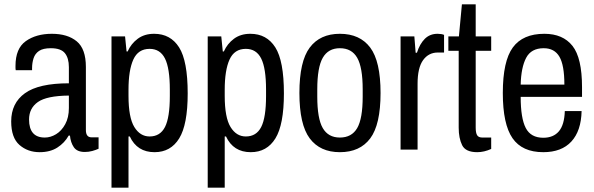

<svg xmlns="http://www.w3.org/2000/svg" viewBox="-20 -695 2760 892"><path d="M164 12Q109 12 70.5 -21.5Q32 -55 32 -131Q32 -216 96 -262Q160 -308 300 -308V-383Q300 -425 281.5 -448Q263 -471 216 -471Q180 -471 161.5 -458.5Q143 -446 136 -424.5Q129 -403 129 -378V-369H53Q52 -373 52 -378Q52 -383 52 -389Q52 -470 100 -504Q148 -538 221 -538Q294 -538 336.5 -503Q379 -468 379 -384V-91Q379 -57 405 -57H438V-4Q425 2 408.5 6.5Q392 11 374 11Q338 11 323 -11Q308 -33 305 -65H299Q280 -31 246.5 -9.5Q213 12 164 12ZM188 -56Q215 -56 240.5 -71.5Q266 -87 283 -118Q300 -149 300 -193V-251Q197 -250 156 -221Q115 -192 115 -140Q115 -56 188 -56Z M498 177V-526H561L568 -456H573Q589 -492 620 -515Q651 -538 696 -538Q772 -538 812 -475Q852 -412 852 -261Q852 -116 812.5 -52Q773 12 698 12Q617 12 583 -61H577V177ZM675 -61Q724 -61 746.5 -105Q769 -149 769 -249V-279Q769 -378 746.5 -423Q724 -468 675 -468Q622 -468 599.5 -418.5Q577 -369 577 -278V-250Q577 -149 604 -105Q631 -61 675 -61Z M945 177V-526H1008L1015 -456H1020Q1036 -492 1067 -515Q1098 -538 1143 -538Q1219 -538 1259 -475Q1299 -412 1299 -261Q1299 -116 1259.5 -52Q1220 12 1145 12Q1064 12 1030 -61H1024V177ZM1122 -61Q1171 -61 1193.5 -105Q1216 -149 1216 -249V-279Q1216 -378 1193.5 -423Q1171 -468 1122 -468Q1069 -468 1046.5 -418.5Q1024 -369 1024 -278V-250Q1024 -149 1051 -105Q1078 -61 1122 -61Z M1559 12Q1467 12 1419 -52Q1371 -116 1371 -263Q1371 -410 1419 -474Q1467 -538 1559 -538Q1652 -538 1700 -474Q1748 -410 1748 -263Q1748 -116 1700 -52Q1652 12 1559 12ZM1559 -56Q1614 -56 1639.5 -100Q1665 -144 1665 -246V-280Q1665 -382 1639.5 -426.5Q1614 -471 1559 -471Q1505 -471 1479.5 -426.5Q1454 -382 1454 -280V-246Q1454 -144 1479.5 -100Q1505 -56 1559 -56Z M1841 0V-526H1905L1911 -450H1917Q1930 -491 1953.5 -514.5Q1977 -538 2013 -538Q2031 -538 2043 -533V-451H2014Q1971 -451 1945.5 -415.5Q1920 -380 1920 -306V0Z M2197 12Q2143 12 2127 -20.5Q2111 -53 2111 -102V-459H2063V-526H2112L2126 -675H2190V-526H2262V-459H2190V-102Q2190 -78 2196.5 -67Q2203 -56 2221 -56H2262V-3Q2229 12 2197 12Z M2504 12Q2406 12 2361 -53Q2316 -118 2316 -263Q2316 -411 2362.5 -474.5Q2409 -538 2509 -538Q2595 -538 2639.5 -482Q2684 -426 2684 -290V-245H2399Q2399 -146 2422.5 -100.5Q2446 -55 2504 -55Q2551 -55 2576.5 -85Q2602 -115 2604 -179H2682Q2680 -87 2634.5 -37.5Q2589 12 2504 12ZM2399 -302H2602Q2602 -392 2579 -431.5Q2556 -471 2506 -471Q2448 -471 2424.5 -426.5Q2401 -382 2399 -302Z"/></svg>

Font: Archivo Condensed
Style: Regular
Weight: 400
Width: 3
Designer: Hector Gatti
Foundry: Omnibus-Type
Version: Version 2.001; ttfautohint (v1.8.3)